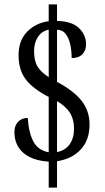

<svg xmlns="http://www.w3.org/2000/svg" viewBox="-20 -780 482 879"><path d="M203 -40Q127 -45 86.5 -80.5Q46 -116 46 -176Q46 -204 62.5 -222Q79 -240 107 -240Q112 -169 134 -130Q156 -91 203 -83V-336Q127 -376 96 -419Q65 -462 65 -527Q65 -595 104.5 -635Q144 -675 203 -683V-760H241V-684Q309 -683 341.5 -651.5Q374 -620 374 -577Q374 -549 357 -531.5Q340 -514 308 -514Q308 -546 302 -575Q296 -604 281.5 -623.5Q267 -643 241 -644V-405Q317 -365 353.5 -318.5Q390 -272 390 -210Q390 -139 349.5 -95.5Q309 -52 241 -42V79H203ZM203 -644Q172 -638 154 -611.5Q136 -585 136 -546Q136 -501 152 -475Q168 -449 203 -427ZM241 -84Q279 -91 299 -119.5Q319 -148 319 -191Q319 -233 300.5 -263Q282 -293 241 -317Z"/></svg>

Font: Noto Serif ExtraCondensed
Style: Regular
Weight: 400
Width: 2
Designer: Monotype Design Team
Foundry: Monotype Imaging Inc.
Version: Version 2.015